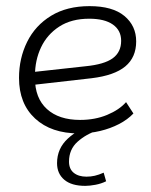

<svg xmlns="http://www.w3.org/2000/svg" viewBox="-20 -425 493 626"><path d="M237 10Q147 10 94.5 -38.5Q42 -87 42 -171Q42 -235 68.5 -288.5Q95 -342 146.5 -373.5Q198 -405 272 -405Q347 -405 385.5 -373Q424 -341 424 -290Q424 -238 388.5 -208.5Q353 -179 279 -170L77 -147V-189L259 -209Q320 -215 347.5 -235Q375 -255 375 -292Q375 -326 348 -345Q321 -364 271 -364Q213 -364 173.5 -338.5Q134 -313 114 -271Q94 -229 94 -178V-170Q94 -105 133 -69.5Q172 -34 241 -34Q290 -34 329.5 -50.5Q369 -67 391 -92L415 -55Q396 -35 368 -20.5Q340 -6 306.5 2Q273 10 237 10ZM258 181Q213 181 189.5 161Q166 141 166 107Q166 59 201.5 26.5Q237 -6 286 -19L299 0Q261 12 233 37Q205 62 205 102Q205 126 220.5 138.5Q236 151 262 151Q276 151 289 148Q302 145 318 138L326 166Q310 174 291 177.5Q272 181 258 181Z"/></svg>

Font: Rokkitt SemiBold Light
Style: Italic
Weight: 300
Italic angle: -9°
Version: Version 3.103